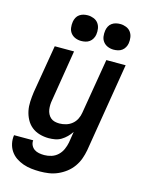

<svg xmlns="http://www.w3.org/2000/svg" viewBox="-140 -845 880 1143"><g transform="rotate(15 300.0 -273.0)"><path d="M220 213Q193 213 167 210Q141 207 116.5 198.5Q92 190 71.5 176Q51 162 37 141.5Q23 121 17.5 95.5Q12 70 16 44H134Q132 60 139 74.5Q146 89 158.5 97.5Q171 106 187 109Q203 112 220 112Q242 112 264 105Q286 98 303 82Q320 66 329.5 44.5Q339 23 343 2L354 -67Q343 -50 328 -35Q313 -20 295.5 -9.5Q278 1 258 4.5Q238 8 219 8Q190 8 162.5 0Q135 -8 114 -25Q93 -42 80 -66.5Q67 -91 61.5 -118Q56 -145 57.5 -174.5Q59 -204 63 -233L113 -530H232L181 -217Q178 -202 177.5 -187Q177 -172 179 -158Q181 -144 187.5 -131Q194 -118 204.5 -109Q215 -100 229 -96.5Q243 -93 258 -93Q278 -93 298.5 -99Q319 -105 335.5 -118.5Q352 -132 361.5 -151Q371 -170 374 -190L431 -530H550L460 18Q455 45 445.5 71.5Q436 98 419 122Q402 146 378.5 164Q355 182 328.5 193.5Q302 205 274.5 209Q247 213 220 213ZM456 -601Q437 -601 420 -608Q403 -615 392 -629Q381 -643 378.5 -661.5Q376 -680 379 -699Q381 -712 387.5 -724.5Q394 -737 405.5 -745Q417 -753 430 -756Q443 -759 456 -759Q475 -759 492.5 -752Q510 -745 520.5 -731Q531 -717 534 -698.5Q537 -680 534 -661Q532 -648 525 -635.5Q518 -623 507 -615Q496 -607 482.5 -604Q469 -601 456 -601ZM256 -601Q237 -601 220 -608Q203 -615 192 -629Q181 -643 178.5 -661.5Q176 -680 179 -699Q181 -712 187.5 -724.5Q194 -737 205.5 -745Q217 -753 230 -756Q243 -759 256 -759Q275 -759 292.5 -752Q310 -745 320.5 -731Q331 -717 334 -698.5Q337 -680 334 -661Q332 -648 325 -635.5Q318 -623 307 -615Q296 -607 282.5 -604Q269 -601 256 -601Z"/></g></svg>

Font: Iosevka Curly Extended
Style: Bold Italic
Weight: 700
Width: 7
Italic angle: -9°
Monospace: yes
Designer: Belleve Invis
Foundry: Belleve Invis
Version: Version 11.1.0; ttfautohint (v1.8.3)